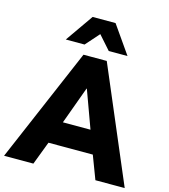

<svg xmlns="http://www.w3.org/2000/svg" viewBox="-153 -1062 1030 1168"><g transform="rotate(15 362.0 -477.5)"><path d="M290 -718.8H436.5L742.2 0H557.6L502 -146.5H222.7L167 0H-17.6ZM449.2 -289.1 363.3 -524.4H361.3L275.4 -289.1ZM284.2 -955.1H428.7L550.8 -780.3H432.6L356.4 -866.2L280.3 -780.3H162.1Z"/></g></svg>

Font: Min Sans Black
Style: Regular
Weight: 900
Designer: Jinseong-Kim, NotoSansCJK, Nunito
Foundry: Jinseong-Kim
Version: Version 1.000